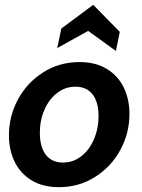

<svg xmlns="http://www.w3.org/2000/svg" viewBox="-20 -765 589 795"><path d="M17 -205Q17 -284 54.5 -353.5Q92 -423 159 -465.5Q226 -508 309 -508Q376 -508 422.5 -479.5Q469 -451 492.5 -402.5Q516 -354 516 -293Q516 -214 478.5 -144.5Q441 -75 374 -32.5Q307 10 224 10Q157 10 110.5 -18.5Q64 -47 40.5 -95.5Q17 -144 17 -205ZM388 -284Q388 -342 363.5 -374Q339 -406 292 -406Q250 -406 216.5 -380Q183 -354 164 -310.5Q145 -267 145 -215Q145 -157 169.5 -124.5Q194 -92 241 -92Q283 -92 316.5 -118Q350 -144 369 -188.5Q388 -233 388 -284ZM234 -647 366 -745 476 -633 460 -554 345 -637 217 -566Z"/></svg>

Font: Cabin
Style: Bold Italic
Weight: 700
Italic angle: -7°
Designer: Pablo Impallari
Foundry: Pablo Impallari. http://www.impallari.com Igino Marini. http://www.ikern.com
Version: Version 2.200